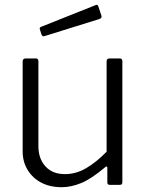

<svg xmlns="http://www.w3.org/2000/svg" viewBox="-20 -775 616 805"><path d="M252 -45Q299 -45 341.5 -70Q384 -95 427 -139V-518Q427 -530 440 -530H482Q493 -530 493 -518V-11Q493 0 483 0H440Q430 0 430 -10V-71Q430 -76 428 -77Q426 -78 421 -74Q363 -25 320.5 -7.5Q278 10 237 10Q191 10 154.5 -8.5Q118 -27 96.5 -61.5Q75 -96 75 -140V-517Q75 -530 88 -530H130Q141 -530 141 -518V-162Q141 -110 170.5 -77.5Q200 -45 252 -45ZM392 -749 405 -710Q409 -699 396 -695L168 -624Q163 -622 159.5 -623.5Q156 -625 154 -630L148 -649Q144 -659 151 -662L382 -754Q389 -757 392 -749Z"/></svg>

Font: Libre Franklin Thin Light
Style: Regular
Weight: 300
Version: Version 3.000